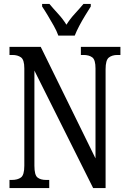

<svg xmlns="http://www.w3.org/2000/svg" viewBox="-20 -951 648 971"><path d="M28 0V-41H40Q69 -41 86 -53.5Q103 -66 103 -113V-605Q103 -649 86 -661Q69 -673 43 -673H28V-714H186L463 -150V-605Q463 -649 446.5 -661Q430 -673 403 -673H389V-714H589V-673H574Q547 -673 530.5 -660Q514 -647 514 -601V0H451L154 -594V-113Q154 -66 169.5 -53.5Q185 -41 213 -41H229V0ZM275 -771Q267 -794 252 -820.5Q237 -847 221.5 -873Q206 -899 193 -918V-931H230Q251 -906 274.5 -880.5Q298 -855 316 -826Q334 -855 357.5 -880.5Q381 -906 402 -931H439V-918Q427 -899 411 -873Q395 -847 381 -820.5Q367 -794 358 -771Z"/></svg>

Font: Noto Serif Ethiopic ExtraCondensed
Style: Regular
Weight: 400
Width: 2
Designer: Monotype Design Team
Foundry: Monotype Imaging Inc.
Version: Version 2.102; ttfautohint (v1.8.4.7-5d5b)